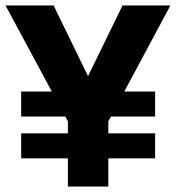

<svg xmlns="http://www.w3.org/2000/svg" viewBox="-37 -680 656 700"><path d="M40.2 -346.2H528.5V-255.2H40.2ZM40.2 -193.9H528.5V-102.8H40.2ZM210.5 -237.5 -16.9 -660H158.4L284 -402.4L409.7 -660H584.2L357.9 -237.5V0H210.5Z"/></svg>

Font: League Spartan Extralight
Style: Regular
Weight: 200
Foundry: The League of Moveable Type
Version: Version 2.300; ttfautohint (v1.8.3)